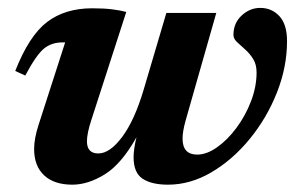

<svg xmlns="http://www.w3.org/2000/svg" viewBox="-20 -466 778 498"><path d="M411.5 -432.5H541L461.5 -153.5Q453.5 -125 453.5 -106.5Q453.5 -65 491.5 -65Q516 -65 543 -84Q570 -103 593.2 -134.2Q616.5 -165.5 631 -203.2Q645.5 -241 645.5 -278Q645.5 -299 636.5 -313.2Q627.5 -327.5 615.8 -337.8Q604 -348 594.8 -356.8Q585.5 -365.5 585.5 -375.5Q585.5 -406 606.8 -425.8Q628 -445.5 655 -445.5Q685 -445.5 704.8 -424Q724.5 -402.5 724.5 -359.5Q724.5 -292.5 698.5 -226.5Q672.5 -160.5 628.2 -106.2Q584 -52 529 -19.5Q474 13 416 13Q373 13 349.8 -2.5Q326.5 -18 326.5 -58Q326.5 -79.5 334 -110Q295 -40.5 251.8 -13.8Q208.5 13 167.5 13Q120.5 13 94.5 -11.2Q68.5 -35.5 68.5 -79.5Q68.5 -106.5 80 -142L149 -356H141.5Q113.5 -356 93.8 -339.8Q74 -323.5 45.5 -270L19.5 -282Q55.5 -373.5 102.2 -409Q149 -444.5 219 -444.5Q249.5 -444.5 271.2 -441.8Q293 -439 307.5 -435L216.5 -153.5Q205.5 -119.5 205.5 -99.5Q205.5 -68 235 -68Q265 -68 297 -111Q329 -154 352.5 -233Z"/></svg>

Font: Newsreader Text
Style: Bold Italic
Weight: 700
Italic angle: -17°
Designer: Hugues Gentile
Foundry: Production Type
Version: Version 1.001